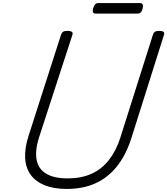

<svg xmlns="http://www.w3.org/2000/svg" viewBox="-20 -1217 1094 1256"><path d="M417 19Q332 19 272.5 -5Q213 -29 180.5 -74Q148 -119 144.5 -183.5Q141 -248 167 -329L380 -992Q384 -1004 393 -1009.5Q402 -1015 422 -1015Q441 -1015 449.5 -1009Q458 -1003 454 -990L236 -320Q208 -232 219.5 -171.5Q231 -111 282.5 -80.5Q334 -50 423 -50Q511 -50 578 -80Q645 -110 692 -169.5Q739 -229 767 -316L981 -992Q985 -1004 994 -1009.5Q1003 -1015 1022 -1015Q1061 -1015 1053 -990L838 -309Q803 -201 744 -127.5Q685 -54 603.5 -17.5Q522 19 417 19ZM608 -1128Q592 -1128 588.5 -1137Q585 -1146 589 -1161Q594 -1179 601.5 -1188Q609 -1197 624 -1197H894Q910 -1197 913.5 -1187Q917 -1177 913 -1161Q909 -1144 901 -1136Q893 -1128 878 -1128Z"/></svg>

Font: Playwrite US Trad Light
Style: Regular
Weight: 300
Designer: Veronika Burian, José Scaglione
Foundry: TypeTogether
Version: Version 1.003